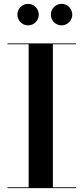

<svg xmlns="http://www.w3.org/2000/svg" viewBox="-20 -975 432 995"><path d="M243.5 -899C243.5 -868.5 268.5 -843.5 299 -843.5C329.5 -843.5 354.5 -868.5 354.5 -899C354.5 -930 329.5 -955 299 -955C268.5 -955 243.5 -930 243.5 -899ZM70 -899C70 -868.5 95 -843.5 125.5 -843.5C156 -843.5 181 -868.5 181 -899C181 -930 156 -955 125.5 -955C95 -955 70 -930 70 -899ZM19 -4.5V0H374V-4.5H254V-745.5H374V-750H19V-745.5H128.5V-4.5Z"/></svg>

Font: Bodoni* 36pt Medium
Style: Regular
Weight: 500
Version: Version 2.3